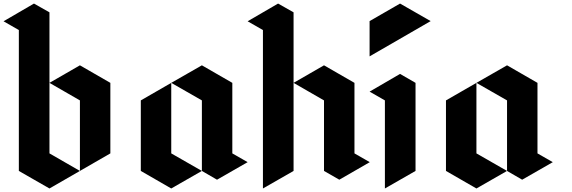

<svg xmlns="http://www.w3.org/2000/svg" viewBox="-107 -1070 3245 1090"><path d="M346.7 -99.6Q289.1 -132.8 173.8 -199.2Q173.8 -465.8 173.8 -1000Q144.5 -1016.6 85.9 -1049.8Q28.3 -1016.6 -86.9 -949.2Q-57.6 -932.6 0 -899.4Q0 -632.8 0 -99.6Q57.6 -66.4 173.8 0Q231.4 -33.2 346.7 -99.6ZM346.7 -99.6Q346.7 -232.4 346.7 -500Q289.1 -533.2 173.8 -599.6Q231.4 -632.8 346.7 -699.2Q404.3 -666 519.5 -599.6Q519.5 -465.8 519.5 -199.2Q461.9 -166 346.7 -99.6Z M865.2 -599.6Q923.8 -566.4 1039.1 -500Q1039.1 -366.2 1039.1 -99.6Q1068.4 -83 1125 -49.8Q1182.6 -83 1298.8 -149.4Q1269.5 -166 1211.9 -199.2Q1211.9 -333 1211.9 -599.6Q1154.3 -632.8 1039.1 -699.2Q981.4 -666 865.2 -599.6ZM865.2 -599.6Q865.2 -465.8 865.2 -199.2Q923.8 -166 1039.1 -99.6Q981.4 -66.4 865.2 0Q807.6 -33.2 692.4 -99.6Q692.4 -166 692.4 -299.8Q692.4 -366.2 692.4 -500Q750 -533.2 865.2 -599.6Z M1298.8 -949.2Q1328.1 -932.6 1385.7 -899.4Q1385.7 -599.6 1385.7 0Q1443.4 -33.2 1559.6 -99.6Q1559.6 -399.4 1559.6 -1000Q1530.3 -1016.6 1471.7 -1049.8Q1414.1 -1016.6 1298.8 -949.2ZM1559.6 -599.6Q1617.2 -632.8 1732.4 -699.2Q1790 -666 1905.3 -599.6Q1905.3 -465.8 1905.3 -199.2Q1934.6 -182.6 1992.2 -149.4Q1934.6 -116.2 1819.3 -49.8Q1790 -66.4 1732.4 -99.6Q1732.4 -232.4 1732.4 -500Q1674.8 -533.2 1559.6 -599.6Z M1991.2 -750Q1991.2 -816.4 1991.2 -950.2Q2048.8 -983.4 2164.1 -1049.8Q2221.7 -1016.6 2337.9 -950.2Q2221.7 -883.8 1991.2 -750ZM1991.2 -549.8Q2048.8 -583 2164.1 -650.4Q2193.4 -633.8 2252 -599.6Q2252 -433.6 2252 -99.6Q2193.4 -66.4 2078.1 0Q2078.1 -167 2078.1 -500Q2049.8 -516.6 1991.2 -549.8Z M2597.7 -599.6Q2656.2 -566.4 2771.5 -500Q2771.5 -366.2 2771.5 -99.6Q2800.8 -83 2857.4 -49.8Q2915 -83 3031.2 -149.4Q3002 -166 2944.3 -199.2Q2944.3 -333 2944.3 -599.6Q2886.7 -632.8 2771.5 -699.2Q2713.9 -666 2597.7 -599.6ZM2597.7 -599.6Q2597.7 -465.8 2597.7 -199.2Q2656.2 -166 2771.5 -99.6Q2713.9 -66.4 2597.7 0Q2540 -33.2 2424.8 -99.6Q2424.8 -166 2424.8 -299.8Q2424.8 -366.2 2424.8 -500Q2482.4 -533.2 2597.7 -599.6Z"/></svg>

Font: DreiFraktur
Style: Regular
Weight: 400
Designer: JayCobs
Version: Version 1.2